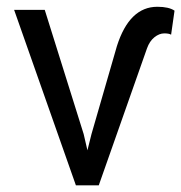

<svg xmlns="http://www.w3.org/2000/svg" viewBox="-20 -558 545 578"><path d="M231.9 -154.3 243.2 -105.5 255.4 -154.3 332 -419.4Q369.6 -537.6 453.6 -537.6Q488.3 -537.6 505.4 -525.9L495.1 -453.6Q488.8 -457.5 474.6 -457.5Q459.5 -457.5 444.8 -445.8Q430.2 -434.1 422.4 -412.1L277.3 0H208.5L22.5 -528.3H114.7Z"/></svg>

Font: Roboto
Style: Regular
Weight: 400
Designer: Google
Version: Version 2.134; 2016; ttfautohint (v1.6)